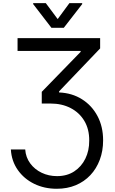

<svg xmlns="http://www.w3.org/2000/svg" viewBox="-20 -966 722 1201"><path d="M47.9 -31.2H137.7Q141.1 18.1 168.9 55.9Q196.8 93.8 240.7 114.7Q284.7 135.7 336.9 135.7Q398.9 135.7 444.1 106.2Q489.3 76.7 513.9 26.4Q538.6 -23.9 538.1 -86.9Q538.6 -157.7 507.6 -209.7Q476.6 -261.7 421.9 -290Q367.2 -318.4 295.9 -318.4H241.2V-391.6L484.4 -641.6V-647.5H89.8V-727.5H606.4V-663.1L349.6 -394.5V-387.7Q430.7 -384.3 492.7 -345.2Q554.7 -306.2 589.8 -240Q625 -173.8 625 -87.9Q625 -22 604.2 33.4Q583.5 88.9 545.2 129.6Q506.8 170.4 453.6 192.6Q400.4 214.8 335 214.8Q257.3 214.8 193.8 183.8Q130.4 152.8 91.3 97.2Q52.2 41.5 47.9 -31.2ZM266.6 -946.3 340.8 -846.7 414.1 -946.3H494.1V-940.4L378.9 -792H301.8L187.5 -940.4V-946.3Z"/></svg>

Font: GitLab Sans
Style: Regular
Weight: 400
Designer: Rasmus Andersson
Foundry: Modifications by GitLab B.V., manufactured by rsms
Version: Version 4.000;git-c8fb6b7